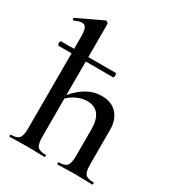

<svg xmlns="http://www.w3.org/2000/svg" viewBox="-175 -830 854 935"><g transform="rotate(30 252.5 -362.5)"><path d="M8 -503Q4 -503 2 -509.5Q0 -516 2 -522Q4 -528 8 -528H312Q317 -528 318 -522Q319 -516 318 -509.5Q317 -503 312 -503ZM23 0Q20 0 20 -6Q20 -12 23 -12Q56 -12 68 -26Q80 -40 80 -81V-592Q80 -627 73.5 -642.5Q67 -658 50 -658Q35 -658 9 -646Q6 -645 3 -650.5Q0 -656 3 -658L142 -724Q144 -725 144.5 -725Q145 -725 146 -725Q151 -725 155.5 -721Q160 -717 160 -714V-81Q160 -40 171.5 -26Q183 -12 217 -12Q221 -12 221 -6Q221 0 217 0Q198 0 173.5 -1Q149 -2 120 -2Q92 -2 67 -1Q42 0 23 0ZM292 0Q289 0 289 -6Q289 -12 292 -12Q325 -12 337 -26Q349 -40 349 -81V-230Q349 -340 263 -340Q231 -340 197 -322Q163 -304 142 -273L137 -285Q175 -339 219 -368Q263 -397 313 -397Q368 -397 398.5 -363.5Q429 -330 429 -274V-81Q429 -40 440.5 -26Q452 -12 486 -12Q490 -12 490 -6Q490 0 486 0Q467 0 442.5 -1Q418 -2 389 -2Q361 -2 336 -1Q311 0 292 0Z"/></g></svg>

Font: Cormorant Light SemiBold
Style: Regular
Weight: 600
Version: Version 4.000